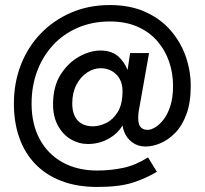

<svg xmlns="http://www.w3.org/2000/svg" viewBox="-20 -730 810 760"><path d="M190 -317Q190 -387 219.5 -434Q249 -481 292.5 -505.5Q336 -530 378 -530Q421 -530 448 -507Q472 -485 485 -453L495 -520H570L529 -289Q528 -284 527.5 -276Q527 -268 527 -262Q527 -250 530 -239.5Q533 -229 541.5 -222.5Q550 -216 566 -216Q577 -216 593.5 -225.5Q610 -235 626.5 -255.5Q643 -276 654 -309.5Q665 -343 665 -390Q665 -440 649.5 -485.5Q634 -531 603 -567Q572 -603 525 -624Q478 -645 415 -645Q345 -645 287.5 -620Q230 -595 189.5 -551Q149 -507 127 -448Q105 -389 105 -320Q105 -239 137 -179.5Q169 -120 227.5 -87.5Q286 -55 365 -55Q418 -55 467.5 -65.5Q517 -76 566 -107L601 -50Q556 -23 503.5 -6.5Q451 10 365 10Q285 10 223.5 -13.5Q162 -37 120 -80.5Q78 -124 56.5 -184.5Q35 -245 35 -320Q35 -402 62.5 -473Q90 -544 141 -597Q192 -650 261.5 -680Q331 -710 415 -710Q495 -710 555 -683Q615 -656 655 -610Q695 -564 715 -507Q735 -450 735 -390Q735 -324 718 -278Q701 -232 673.5 -204Q646 -176 615 -163Q584 -150 556 -150Q526 -150 503.5 -166.5Q481 -183 471 -210Q467 -221 465 -233Q445 -201 415 -184Q376 -160 328 -160Q292 -160 260.5 -178.5Q229 -197 209.5 -232.5Q190 -268 190 -317ZM266 -320Q266 -292 275 -272Q284 -252 302.5 -241Q321 -230 348 -230Q373 -230 400 -243Q427 -256 446 -286.5Q465 -317 465 -370Q465 -398 453.5 -418Q442 -438 422.5 -449Q403 -460 378 -460Q351 -460 325 -443Q299 -426 282.5 -394.5Q266 -363 266 -320Z"/></svg>

Font: Venryn Sans
Style: Regular
Weight: 400
Designer: Owen Earl, indestructible type* (font) & Cristiano Sobral (main changes)
Version: Version 3.600; ttfautohint (v1.8.3)